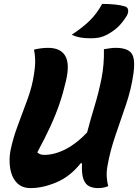

<svg xmlns="http://www.w3.org/2000/svg" viewBox="-20 -953 707 983"><path d="M137 10Q91 10 65 -18.5Q39 -47 32 -92Q25 -137 34 -184Q47 -247 72 -313Q97 -379 121 -445Q145 -511 154 -573Q161 -618 160 -647.5Q159 -677 154 -699Q175 -704 192.5 -706Q210 -708 226 -708Q290 -708 314 -667Q338 -626 318 -540Q304 -479 285 -423Q266 -367 238.5 -307Q211 -247 171 -173Q184 -160 206 -160Q260 -160 317.5 -190Q375 -220 426 -275Q443 -340 464 -409Q485 -478 499.5 -550.5Q514 -623 512 -701Q532 -704 544 -706Q556 -708 572 -708Q632 -708 653 -680.5Q674 -653 663 -575Q652 -497 625.5 -418.5Q599 -340 571.5 -261Q544 -182 530 -102Q525 -74 526.5 -48.5Q528 -23 534 0Q519 6 507 8Q495 10 481 10Q456 10 436.5 0.5Q417 -9 407 -36.5Q397 -64 400 -117H393Q339 -49 269 -19.5Q199 10 137 10ZM503 -933Q538 -933 568 -930Q598 -927 620 -920Q634 -916 636 -902Q638 -888 629 -872Q607 -837 584.5 -815.5Q562 -794 529 -776Q508 -765 489.5 -761Q471 -757 443 -757Q411 -757 388.5 -761.5Q366 -766 347 -775Q402 -811 438.5 -846.5Q475 -882 503 -933Z"/></svg>

Font: Recursive Sn Csl St XBd
Style: Italic
Weight: 800
Italic angle: -15°
Version: Version 1.079;hotconv 1.0.112;makeotfexe 2.5.65598; ttfautoh